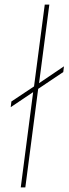

<svg xmlns="http://www.w3.org/2000/svg" viewBox="-20 -820 300 840"><path d="M259.8 -529.8 256.8 -504.9 147 -431.2 90.8 0H70.8L125 -417L26.9 -351.1L29.8 -376L128.9 -441.9L175.8 -799.8H195.8L150.9 -456.1Z"/></svg>

Font: Cooper Hewitt
Style: Thin Italic
Weight: 702
Designer: Village Type and Design LLC
Foundry: Cooper Hewitt Smithsonian Design Museum
Version: 1.000